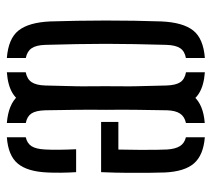

<svg xmlns="http://www.w3.org/2000/svg" viewBox="-50 -596 653 594"><g transform="rotate(90 277.0 -299.5)"><path d="M46.8 -127.8Q45.5 -166.7 44.8 -210.3Q44 -254 44 -299.3Q44 -344.6 44.7 -388.5Q45.4 -432.4 46.8 -472Q49.9 -538.8 74.9 -570.3Q99.8 -601.7 160 -606.3V-547.7Q138.7 -543.8 129.5 -529.7Q120.2 -515.6 119.3 -487.3Q117.9 -435.8 117 -389.9Q116.1 -344.1 116.1 -299.9Q116.1 -255.6 117 -209.8Q117.9 -163.9 119.3 -112.5Q120.2 -84.5 129.7 -70.5Q139.1 -56.5 160 -52.3V6.3Q100 1.7 75 -29.7Q49.9 -61.2 46.8 -127.8ZM204.1 6.3V-52.1Q225.3 -56.3 234.7 -70.4Q244.1 -84.4 245 -112.5Q246.4 -164.4 247.4 -210.2Q248.3 -256 248.3 -300.1Q248.3 -344.2 247.4 -390Q246.4 -435.8 245 -487.3Q244.1 -516.2 234.9 -530.1Q225.7 -544.1 204.1 -547.9V-606.3Q244.8 -603.3 269 -588.3Q293.1 -573.3 304.4 -544.8Q315.6 -516.3 317.5 -472Q318.9 -433.1 319.6 -389.4Q320.3 -345.7 320.3 -300.6Q320.3 -255.5 319.6 -211.5Q318.9 -167.5 317.5 -127.8Q315.6 -83.8 304.4 -55Q293.1 -26.3 269 -11.5Q244.8 3.3 204.1 6.3ZM249.2 -118.7Q248.2 -157.6 247.7 -203.8Q247.2 -249.9 247.2 -298.6Q247.2 -347.2 247.7 -393.9Q248.2 -440.5 249.2 -480.1Q252.5 -542.4 278.6 -572Q304.6 -601.7 361 -605.9V-547.8Q341 -543.4 331.8 -529.4Q322.6 -515.4 321.7 -489.6Q320.7 -437.4 320.2 -391.4Q319.7 -345.4 319.7 -301.2Q319.7 -256.9 320.2 -210.8Q320.7 -164.7 321.7 -112.3Q322.6 -83.4 331.6 -69.8Q340.6 -56.2 361 -52.3V6.3Q303.2 1.6 277.5 -27.8Q251.8 -57.1 249.2 -118.7ZM405.1 6.3V-52.2Q424.1 -56.4 432.9 -70.3Q441.6 -84.1 443 -112.3Q444 -130.6 443.8 -154.5Q443.6 -178.4 442.2 -208H513.1Q514.5 -186.7 514.8 -162.5Q515.1 -138.4 514.1 -118.7Q511.3 -57 486.5 -27.4Q461.8 2.2 405.1 6.3ZM357.8 -285.3V-338.7H443.2Q444 -372.6 444.1 -402.3Q444.3 -432 444 -454.5Q443.8 -477 443 -489.6Q441.3 -515.2 432.5 -529.2Q423.7 -543.2 405.1 -547.7V-606.2Q460.7 -601.7 485.9 -572.7Q511.2 -543.7 514.1 -482.5Q514.6 -467.5 515 -437.8Q515.5 -408.1 515.2 -368.8Q515 -329.6 513.1 -285.3Z"/></g></svg>

Font: Big Shoulders Stencil Display SC Thin
Style: Regular
Weight: 100
Designer: Patric King
Foundry: XO Type Co
Version: Version 2.001